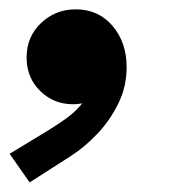

<svg xmlns="http://www.w3.org/2000/svg" viewBox="-48 -211 368 403"><path d="M14.2 171.9 -27.8 111.8 54.2 62Q68.8 53.2 90.3 38.1Q111.8 22.9 128.2 1.5Q144.5 -20 143.1 -47.9H165Q165 -29.3 151.9 -10.7Q138.7 7.8 105 7.8Q64.9 7.8 36.4 -20Q7.8 -47.9 7.8 -90.3Q7.8 -133.8 38.1 -162.6Q68.4 -191.4 110.8 -191.4Q158.7 -191.4 188.2 -156.7Q217.8 -122.1 217.8 -69.8Q217.8 -29.3 200.4 6.1Q183.1 41.5 156.5 69.6Q129.9 97.7 101.1 116.2Z"/></svg>

Font: Reddit Sans Black
Style: Italic
Weight: 900
Italic angle: -11.25°
Designer: Stephen Hutchings
Version: Version 1.013